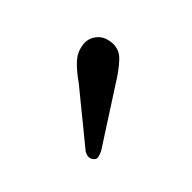

<svg xmlns="http://www.w3.org/2000/svg" viewBox="-55 -759 315 315"><g transform="rotate(45 102.5 -602.0)"><path d="M113.5 -635.5 172.5 -544Q175 -539 176.2 -534Q177.5 -529 173 -525.5Q166 -519 155 -525.5L68 -596.5Q51.5 -608 41 -619.2Q30.5 -630.5 28.5 -644.5Q26 -657.5 33.8 -668.5Q41.5 -679.5 56.5 -681.5Q74.5 -684.5 87 -671.5Q99.5 -658.5 113.5 -635.5Z"/></g></svg>

Font: Fraunces 9pt S050 Light
Style: Regular
Weight: 300
Version: Version 1.000; ttfautohint (v1.8.3)